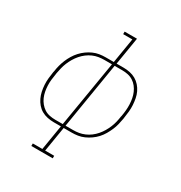

<svg xmlns="http://www.w3.org/2000/svg" viewBox="-215 -886 1179 1252"><g transform="rotate(30 375.0 -260.0)"><path d="M204 215V196H276L307 8H254Q229 8 205 3Q181 -2 161 -13.5Q141 -25 126 -42.5Q111 -60 101 -81Q91 -102 86 -125.5Q81 -149 79.5 -173.5Q78 -198 80.5 -223Q83 -248 87 -273L89 -281Q92 -304 98 -326.5Q104 -349 113 -371Q122 -393 135 -414.5Q148 -436 164.5 -454Q181 -472 201 -486.5Q221 -501 243.5 -511Q266 -521 289 -524.5Q312 -528 335 -528H396L427 -716H358V-735H451L417 -528H470Q494 -528 518 -523Q542 -518 562 -506.5Q582 -495 597.5 -477.5Q613 -460 623 -439Q633 -418 637.5 -394.5Q642 -371 643.5 -346.5Q645 -322 642.5 -297Q640 -272 636 -247L635 -239Q631 -216 625.5 -193.5Q620 -171 610.5 -149Q601 -127 588.5 -105.5Q576 -84 559.5 -66Q543 -48 522.5 -33.5Q502 -19 479.5 -9Q457 1 434 4.5Q411 8 388 8H328L297 196H365V215ZM254 -11H310L393 -509H335Q314 -509 292.5 -505.5Q271 -502 250.5 -493Q230 -484 211.5 -470Q193 -456 178 -438.5Q163 -421 151.5 -401.5Q140 -382 131.5 -361.5Q123 -341 118 -320Q113 -299 109 -278L108 -270Q104 -247 101.5 -224.5Q99 -202 100 -179.5Q101 -157 105 -136Q109 -115 117.5 -95.5Q126 -76 139.5 -59.5Q153 -43 170.5 -31.5Q188 -20 210 -15.5Q232 -11 254 -11ZM331 -11H388Q410 -11 431 -14.5Q452 -18 473 -27Q494 -36 512.5 -50Q531 -64 546 -81.5Q561 -99 572.5 -118.5Q584 -138 592.5 -158.5Q601 -179 606 -200Q611 -221 614 -242L616 -250Q620 -273 622 -295.5Q624 -318 623 -340.5Q622 -363 618 -384Q614 -405 605.5 -424.5Q597 -444 584 -460.5Q571 -477 553 -488.5Q535 -500 513.5 -504.5Q492 -509 470 -509H413Z"/></g></svg>

Font: Iosevka Etoile Thin Oblique
Style: Regular
Weight: 100
Italic angle: -9°
Designer: Belleve Invis
Foundry: Belleve Invis
Version: Version 15.5.2; ttfautohint (v1.8.4)